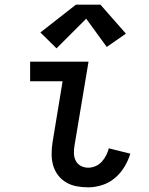

<svg xmlns="http://www.w3.org/2000/svg" viewBox="-20 -794 640 822"><path d="M358 8Q332 8 308 3.5Q284 -1 263.5 -13Q243 -25 228.5 -44Q214 -63 207.5 -86Q201 -109 201 -134.5Q201 -160 205 -185L248 -446H109V-530H359L299 -171Q296 -154 296.5 -137Q297 -120 304.5 -105.5Q312 -91 326.5 -83.5Q341 -76 358 -76Q373 -76 388.5 -82.5Q404 -89 415.5 -101.5Q427 -114 434.5 -129Q442 -144 446 -159L538 -136Q529 -107 512.5 -79.5Q496 -52 471.5 -31.5Q447 -11 417 -1.5Q387 8 358 8ZM222 -587 153 -655 305 -774H410L519 -650L437 -593L349 -714Z"/></svg>

Font: Iosevka Curly Slab MdEx
Style: Italic
Weight: 500
Width: 7
Italic angle: -9°
Monospace: yes
Designer: Belleve Invis
Foundry: Belleve Invis
Version: Version 11.0.0; ttfautohint (v1.8.3)